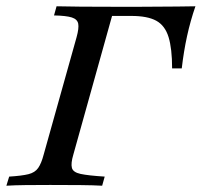

<svg xmlns="http://www.w3.org/2000/svg" viewBox="-34 -591 642 611"><path d="M-13.7 0 -4.8 -29Q35.5 -31.5 56.5 -36.7Q77.4 -41.9 87.5 -56.5Q97.6 -71 104.8 -98.4L209.7 -472.6Q217.7 -501.6 214.9 -515.7Q212.1 -529.8 194.4 -535.5Q176.6 -541.1 137.9 -541.9L146 -571Q175.8 -570.2 223.8 -569.8Q271.8 -569.4 337.9 -569.4Q374.2 -569.4 406.9 -569.4Q439.5 -569.4 470.6 -569.8Q501.6 -570.2 530.6 -570.2Q559.7 -570.2 587.9 -571Q571.8 -524.2 561.3 -476.2Q550.8 -428.2 544.4 -373.4H513.7Q513.7 -436.3 502.4 -473Q491.1 -509.7 463.3 -525Q435.5 -540.3 383.9 -540.3H322.6L199.2 -98.4Q191.1 -71 194.8 -56.9Q198.4 -42.7 222.6 -37.5Q246.8 -32.3 299.2 -29L291.1 0Q263.7 -1.6 221.8 -2Q179.8 -2.4 125.8 -2.4Q82.3 -2.4 47.2 -2Q12.1 -1.6 -13.7 0Z"/></svg>

Font: Playfair 5pt SemiExpanded Light Medium
Style: Italic
Weight: 500
Italic angle: -15.6°
Version: Version 2.001;gftools[0.9.30]